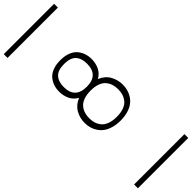

<svg xmlns="http://www.w3.org/2000/svg" viewBox="-450 -979 1430 1430"><g transform="rotate(-45 265.0 -263.5)"><path d="M388.7 -481Q388.7 -537.6 360.1 -569.1Q331.5 -600.6 265.6 -600.6Q199.7 -600.6 171.1 -569.1Q142.6 -537.6 142.6 -481Q142.6 -360.8 265.6 -360.8Q388.7 -360.8 388.7 -481ZM265.6 -320.8Q222.7 -320.8 191.9 -309.6Q161.1 -298.3 144.3 -278.3Q127.4 -258.3 119.9 -234.9Q112.3 -211.4 112.3 -182.6Q112.3 -153.8 119.9 -130.4Q127.4 -106.9 144.3 -86.9Q161.1 -66.9 191.9 -55.7Q222.7 -44.4 265.6 -44.4Q308.1 -44.4 338.9 -55.7Q369.6 -66.9 386.2 -86.9Q402.8 -106.9 410.4 -130.4Q418 -153.8 418 -182.6Q418 -211.4 410.4 -234.9Q402.8 -258.3 386.2 -278.3Q369.6 -298.3 338.9 -309.6Q308.1 -320.8 265.6 -320.8ZM364.7 -343.3Q417.5 -321.3 442.1 -277.6Q466.8 -233.9 466.8 -182.6Q466.8 -156.7 460.7 -132.3Q454.6 -107.9 439.9 -84.2Q425.3 -60.5 402.8 -43.2Q380.4 -25.9 345.2 -15.1Q310.1 -4.4 265.6 -4.4Q221.7 -4.4 186.3 -15.1Q150.9 -25.9 128.4 -43.2Q106 -60.5 90.8 -84.2Q75.7 -107.9 69.6 -132.3Q63.5 -156.7 63.5 -182.6Q63.5 -233.9 88.4 -277.6Q113.3 -321.3 166.5 -343.3Q128.9 -364.3 111.3 -400.9Q93.8 -437.5 93.8 -481Q93.8 -512.2 102.8 -539.6Q111.8 -566.9 131.1 -590.3Q150.4 -613.8 184.8 -627.2Q219.2 -640.6 265.6 -640.6Q312 -640.6 346.4 -627.2Q380.9 -613.8 400.1 -590.3Q419.4 -566.9 428.5 -539.6Q437.5 -512.2 437.5 -481Q437.5 -437.5 419.9 -400.9Q402.3 -364.3 364.7 -343.3ZM0 402.8H530.3V442.9H0ZM0 -970.2H530.3V-930.2H0Z"/></g></svg>

Font: AzarMehrMSRS1
Style: Regular
Weight: 1
Designer: Amin Abedi
Version: Version 1.00